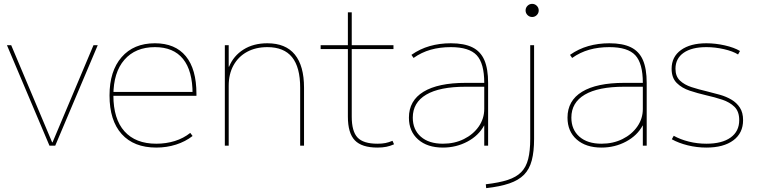

<svg xmlns="http://www.w3.org/2000/svg" viewBox="-20 -754 3917 994"><path d="M236 0 16 -520H38L250 -17H252L464 -520H486L266 0Z M789 10Q673 10 610 -60Q547 -130 547 -260Q547 -386 609.5 -458Q672 -530 782 -530Q887 -530 942 -463Q997 -396 997 -268Q997 -264 997 -263Q997 -262 997 -258H557V-278H987L977 -268Q977 -388 927.5 -449Q878 -510 782 -510Q681 -510 624 -444.5Q567 -379 567 -260Q567 -138 624.5 -74Q682 -10 789 -10Q840 -10 885 -24Q930 -38 965 -66L977 -50Q940 -21 891.5 -5.5Q843 10 789 10Z M1144 0V-520H1164V-409H1166Q1189 -465 1240.5 -497.5Q1292 -530 1364 -530Q1459 -530 1506.5 -471.5Q1554 -413 1554 -300V0H1534V-300Q1534 -406 1492 -458Q1450 -510 1364 -510Q1304 -510 1259 -485.5Q1214 -461 1189 -416Q1164 -371 1164 -310V0Z M1934 10Q1853 10 1817 -27.5Q1781 -65 1781 -150V-500H1640V-520H1781V-690H1801V-520H2017V-500H1801V-150Q1801 -74 1831 -42Q1861 -10 1934 -10Q1958 -10 1975.5 -13.5Q1993 -17 2012 -25L2020 -7Q2000 2 1980 6Q1960 10 1934 10Z M2273 10Q2192 10 2144.5 -32Q2097 -74 2097 -145Q2097 -233 2172.5 -279Q2248 -325 2391 -325H2487Q2487 -426 2448 -468Q2409 -510 2314 -510Q2257 -510 2209.5 -496.5Q2162 -483 2121 -454L2110 -470Q2154 -501 2205 -515.5Q2256 -530 2314 -530Q2383 -530 2425.5 -509Q2468 -488 2487.5 -443Q2507 -398 2507 -325V0H2487V-104H2486Q2458 -52 2400 -21Q2342 10 2273 10ZM2273 -10Q2333 -10 2381.5 -34Q2430 -58 2458.5 -99Q2487 -140 2487 -190V-305H2391Q2256 -305 2186.5 -264Q2117 -223 2117 -145Q2117 -83 2158.5 -46.5Q2200 -10 2273 -10Z M2495 200Q2564 192 2608.5 177.5Q2653 163 2678.5 137Q2704 111 2714.5 69Q2725 27 2725 -35V-520H2745V-35Q2745 31 2733 76.5Q2721 122 2693 150.5Q2665 179 2617 195.5Q2569 212 2497 220ZM2735 -666Q2721 -666 2711 -676Q2701 -686 2701 -700Q2701 -714 2711 -724Q2721 -734 2735 -734Q2749 -734 2759 -724Q2769 -714 2769 -700Q2769 -686 2759 -676Q2749 -666 2735 -666Z M3094 10Q3013 10 2965.5 -32Q2918 -74 2918 -145Q2918 -233 2993.5 -279Q3069 -325 3212 -325H3308Q3308 -426 3269 -468Q3230 -510 3135 -510Q3078 -510 3030.5 -496.5Q2983 -483 2942 -454L2931 -470Q2975 -501 3026 -515.5Q3077 -530 3135 -530Q3204 -530 3246.5 -509Q3289 -488 3308.5 -443Q3328 -398 3328 -325V0H3308V-104H3307Q3279 -52 3221 -21Q3163 10 3094 10ZM3094 -10Q3154 -10 3202.5 -34Q3251 -58 3279.5 -99Q3308 -140 3308 -190V-305H3212Q3077 -305 3007.5 -264Q2938 -223 2938 -145Q2938 -83 2979.5 -46.5Q3021 -10 3094 -10Z M3637 10Q3588 10 3541 -1.5Q3494 -13 3458 -33L3468 -51Q3502 -32 3546 -21Q3590 -10 3637 -10Q3718 -10 3762.5 -42Q3807 -74 3807 -132Q3807 -177 3782.5 -201Q3758 -225 3719 -238Q3680 -251 3635 -261Q3592 -271 3551 -284.5Q3510 -298 3483.5 -324.5Q3457 -351 3457 -398Q3457 -460 3505.5 -495Q3554 -530 3637 -530Q3684 -530 3732.5 -519Q3781 -508 3811 -490L3801 -472Q3774 -489 3728 -499.5Q3682 -510 3637 -510Q3561 -510 3519 -480.5Q3477 -451 3477 -398Q3477 -359 3500 -337Q3523 -315 3560 -303Q3597 -291 3640 -281Q3673 -273 3706.5 -263.5Q3740 -254 3767 -238Q3794 -222 3810.5 -196.5Q3827 -171 3827 -132Q3827 -65 3776.5 -27.5Q3726 10 3637 10Z"/></svg>

Font: M PLUS 2 Thin Thin
Style: Regular
Weight: 250
Version: Version 1.001